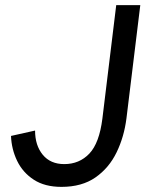

<svg xmlns="http://www.w3.org/2000/svg" viewBox="-20 -720 574 750"><path d="M23 -189 117 -210Q117 -152 147 -115.5Q177 -79 231 -79Q290 -79 329 -120Q368 -161 380 -257L434 -700H528L474 -258Q465 -186 435.5 -125Q406 -64 353 -27Q300 10 220 10Q155 10 112 -18Q69 -46 47 -91.5Q25 -137 23 -189Z"/></svg>

Font: Haskoy Medium
Style: Italic
Weight: 500
Designer: Ertekin Erdin
Foundry: Ertekin Erdin
Version: Version 2.000; ttfautohint (v1.8.4.7-5d5b)